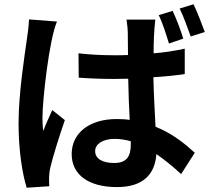

<svg xmlns="http://www.w3.org/2000/svg" viewBox="-20 -826 996 900"><path d="M940 -676C927 -712 905 -769 887 -806L822 -786C841 -748 859 -696 874 -655ZM839 -645C828 -682 807 -738 789 -775L724 -755C743 -717 759 -664 772 -622ZM116 -735C115 -706 110 -669 106 -642C96 -570 67 -391 67 -248C67 -120 85 -11 105 54L211 47C210 33 210 17 210 7C210 -3 212 -24 215 -37C227 -89 257 -185 284 -263L225 -310C211 -278 195 -246 183 -212C180 -232 179 -255 179 -273C179 -357 210 -638 247 -725ZM593 -148C593 -92 573 -62 515 -62C465 -62 426 -79 426 -118C426 -152 464 -175 517 -175C543 -175 568 -171 593 -164ZM846 -598C801 -588 751 -580 700 -576C700 -629 702 -682 708 -734H573C576 -716 579 -687 579 -672C579 -652 580 -614 580 -568C558 -567 536 -567 514 -567C457 -567 402 -570 348 -576L349 -462C404 -458 459 -456 514 -456C536 -456 558 -457 581 -457C582 -390 585 -322 588 -264C569 -267 548 -268 527 -268C397 -268 316 -201 316 -104C316 -5 398 51 528 51C656 51 707 -14 713 -104C750 -78 789 -47 829 -10L893 -110C848 -151 789 -200 709 -232C706 -296 701 -373 699 -464C750 -467 801 -472 846 -479Z"/></svg>

Font: Kinto Sans
Style: Bold
Weight: 700
Designer: Authors: Ryoko NISHIZUKA  (kana & ideographs); Paul D. Hunt (Latin, Greek & Cyrillic); Wenlong ZHANG  (bopomofo); Sandol
Foundry: Adobe Systems Incorporated, ookami Inc.
Version: Version 0.001